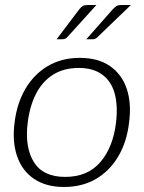

<svg xmlns="http://www.w3.org/2000/svg" viewBox="-20 -737 571 763"><path d="M297 -507Q370 -507 417 -474.5Q464 -442 483.5 -384.5Q503 -327 493 -250Q484 -173 450 -115.5Q416 -58 361.5 -26Q307 6 234 6Q163 6 115.5 -26Q68 -58 48 -116Q28 -174 38 -250Q47 -326 81 -384Q115 -442 170 -474.5Q225 -507 297 -507ZM239 -34Q328 -34 378.5 -92.5Q429 -151 441 -249Q449 -316 436 -364.5Q423 -413 387 -440Q351 -467 293 -467Q233 -467 190.5 -440Q148 -413 123 -364Q98 -315 90 -249Q78 -152 114.5 -93Q151 -34 239 -34ZM328 -717H363L248 -590Q241 -581 227 -581H205L295 -700Q302 -709 308.5 -713Q315 -717 328 -717ZM461 -717H500L368 -590Q363 -585 358.5 -583Q354 -581 348 -581H323L428 -700Q437 -709 443 -713Q449 -717 461 -717Z"/></svg>

Font: Aleo Light
Style: Italic
Weight: 300
Italic angle: -7°
Designer: Alessio Laiso
Foundry: Alessio Laiso
Version: Version 2.001;gftools[0.9.29]